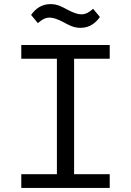

<svg xmlns="http://www.w3.org/2000/svg" viewBox="-20 -918 640 938"><path d="M516 0V-67H342V-631H516V-698H84V-631H258V-67H84V0ZM373 -782C420 -782 449 -808 468 -835L435 -875C415 -858 400 -848 377 -848C360 -848 339 -855 307 -872C286 -883 262 -898 227 -898C180 -898 151 -872 132 -845L165 -805C185 -822 200 -832 223 -832C240 -832 261 -825 293 -808C314 -797 338 -782 373 -782Z"/></svg>

Font: IBM Mono
Style: Regular
Weight: 400
Monospace: yes
Designer: Mike Abbink, Paul van der Laan, Pieter van Rosmalen
Foundry: Bold Monday
Version: Version 2.3